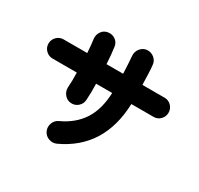

<svg xmlns="http://www.w3.org/2000/svg" viewBox="-176 -1022 1352 1302"><g transform="rotate(30 500.0 -370.5)"><path d="M411 54Q382 67 352 56.5Q322 46 308 17Q295 -12 306 -42.5Q317 -73 346 -86Q450 -134 504 -217.5Q558 -301 563 -431H437Q438 -396 437.5 -363.5Q437 -331 435 -304Q434 -273 410.5 -251.5Q387 -230 355 -232Q323 -234 303 -258.5Q283 -283 284 -314Q286 -338 286.5 -368Q287 -398 286 -431H96Q65 -431 43 -453Q21 -475 21 -506Q21 -537 43 -559Q65 -581 96 -581H281Q279 -611 276.5 -638Q274 -665 271 -685Q267 -717 284.5 -742.5Q302 -768 333 -773Q365 -778 390.5 -760Q416 -742 420 -710Q424 -683 427 -650Q430 -617 432 -581H562Q561 -619 558.5 -655Q556 -691 554 -718Q552 -750 572 -774.5Q592 -799 623 -802Q655 -804 679.5 -783.5Q704 -763 706 -731Q709 -702 710.5 -662.5Q712 -623 713 -581H887Q918 -581 939.5 -559Q961 -537 961 -506Q961 -475 939.5 -453Q918 -431 887 -431H713Q701 -80 411 54Z"/></g></svg>

Font: Zen Maru Gothic Black
Style: Regular
Weight: 900
Designer: Yoshimichi Ohira
Foundry: Positype
Version: Version 1.001